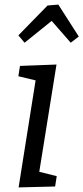

<svg xmlns="http://www.w3.org/2000/svg" viewBox="-20 -813 363 836"><path d="M187 -789 234 -793 323 -654 288 -627 205 -722 87 -627 60 -659ZM67 -526 226 -532 151 -65 227 -46 220 -1 61 3 135 -463 60 -481Z"/></svg>

Font: Bitter Pro
Style: Italic
Weight: 400
Italic angle: -9°
Designer: Sol Matas, and Bitter project Authors
Foundry: Sol Matas
Version: Version 1.010